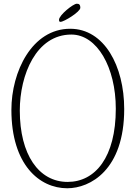

<svg xmlns="http://www.w3.org/2000/svg" viewBox="-20 -992 727 1028"><path d="M410 -950C410 -969 402 -972 391 -972C372 -972 296 -911 296 -886C296 -877 299 -875 304 -875C323 -875 410 -929 410 -950ZM86 -400C86 -592 174 -807 362 -807C500 -807 600 -631 600 -410C600 -150 490 -18 342 -18C187 -18 86 -165 86 -400ZM41 -404C41 -110 191 16 340 16C463 16 645 -82 645 -408C645 -639 538 -838 356 -838C151 -838 41 -608 41 -404Z"/></svg>

Font: Life Savers
Style: Regular
Weight: 400
Designer: Pablo Impallari, Rodrigo Fuenzalida, Brenda Gallo
Foundry: Pablo Impallari, Rodrigo Fuenzalida, Brenda Gallo
Version: Version 3.000